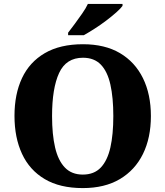

<svg xmlns="http://www.w3.org/2000/svg" viewBox="-20 -951 845 981"><path d="M403 10Q286 10 208.5 -36Q131 -82 92.5 -165Q54 -248 54 -359Q54 -470 92.5 -552Q131 -634 209 -679.5Q287 -725 404 -725Q516 -725 593 -679.5Q670 -634 710.5 -551.5Q751 -469 751 -358Q751 -247 710.5 -164.5Q670 -82 592.5 -36Q515 10 403 10ZM403 -59Q461 -59 495 -95Q529 -131 544 -197.5Q559 -264 559 -358Q559 -452 544 -519Q529 -586 495 -621Q461 -656 404 -656Q318 -656 282 -578Q246 -500 246 -358Q246 -264 261.5 -197.5Q277 -131 311.5 -95Q346 -59 403 -59ZM328 -784Q343 -803 362 -829Q381 -855 400 -882Q419 -909 429 -931H606V-921Q597 -908 574.5 -888Q552 -868 523 -846Q494 -824 463.5 -804.5Q433 -785 408 -771H328Z"/></svg>

Font: Noto Serif Hebrew ExtraBold
Style: Regular
Weight: 800
Version: Version 2.003